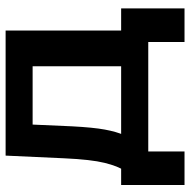

<svg xmlns="http://www.w3.org/2000/svg" viewBox="-16 -543 690 698"><g transform="rotate(-90 329.0 -194.0)"><path d="M525.4 131.8H647.5V-98.6H5.4V131.8H127.4V0H525.4ZM225.1 -420.4H437V-7.3H566.9V-518.6H112.3L102.5 -305.2Q98.1 -208 85.9 -158.7Q73.7 -109.4 57.6 -86.9H186.5Q199.2 -115.7 207 -158.2Q214.8 -200.7 218.8 -277.8Z"/></g></svg>

Font: Roboto Flex
Style: wght 600 wdth 140 opsz 13.0 GRAD 0.00 slnt 0.00 XTRA 468 XOPQ 96 YOPQ 79 YTLC 514 YTUC 712 YTAS 750 YTDE -203.00 YTFI 738
Weight: 600
Width: 8
Designer: Berlow after Robertson
Foundry: Google
Version: Version 3.100